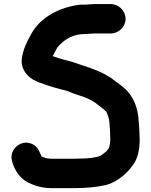

<svg xmlns="http://www.w3.org/2000/svg" viewBox="-20 -750 760 967"><path d="M358 49.5H238C227.6 49.5 221.8 47.7 209.9 45.8L199 42.1C191.9 39.8 189.2 37.5 189.2 37.4C178.6 16.3 173.2 -10.1 142.8 -24.3C98.4 -45.1 58.8 -17.8 44.7 11.6C33.4 35.2 38.4 57.9 45.2 76.2C58.6 116.2 84.4 148.9 119.9 168.9C120.1 169 120.5 169.2 120.8 169.3C153.1 184.3 189.8 197.5 238 197.5H358C412.3 197.5 466.1 192.7 511.9 182.2C556.1 171.1 594 142.7 620.5 116.1C633.6 104 640.1 92.2 648.6 82C673.4 52.2 683.5 2.9 683.5 -47C683.5 -56.7 683.2 -65 682.5 -76.4C682.4 -95.1 679.8 -121.7 678.5 -139.8C675.8 -188.8 663.9 -228.8 642.7 -262.4C624.3 -294.1 593.5 -318.1 566.3 -337.1L550.8 -348.8C542.8 -355.4 534.4 -361.2 525.3 -365.8C500.5 -382.2 465.1 -396.2 434.2 -407.8L398 -419.9C374 -427.8 351.1 -436.8 322.9 -444.2C296.7 -450 270.9 -458.4 245.6 -467.3C249.7 -477.2 258.1 -490.2 264.2 -502.4C269 -512.1 273.1 -516.5 282.8 -526.2C311.2 -554.5 350.8 -578.5 406 -578.5C421.1 -578.5 441.5 -581.5 454 -581.5H538C577.8 -581.5 612.5 -614.7 612.5 -655C612.5 -695.1 578.1 -729.5 538 -729.5H454C439.9 -729.5 421.4 -726.6 408.4 -726.5C382.9 -728.2 359 -723.6 337.1 -718.1C247.9 -697.2 170.8 -646.5 132.9 -570.8C114.9 -537.7 98.3 -505.8 90.7 -460.1C81.8 -407.1 112.6 -369.4 146.7 -349.2C168.9 -336.3 184 -332.1 207.6 -324.3C228.9 -315.3 264 -306.7 287.6 -300C297.8 -297.1 306.5 -295.8 316.4 -292.4C336.8 -283.5 359.2 -276.1 380.3 -269.1C412.3 -259.9 436.4 -248 460.6 -231.9C475.6 -219.9 491 -209.2 505.5 -196.8L514.2 -188.2C514.5 -187.8 514.9 -187.4 515.6 -187C522.7 -171.1 529.4 -155.6 531.5 -130.1C533.3 -103.3 535.5 -74.4 535.5 -47C535.5 -31.2 532.4 -16.4 528.8 -4.8L516 12.1C510.1 16.7 494 29.4 488.7 33.2C465.3 44.3 424 48.5 387 48.5C377 48.5 367.3 49.5 358 49.5Z"/></svg>

Font: Smoothie
Style: SeBd
Weight: 600
Foundry: Cannot Into Space Fonts
Version: Version 0.8